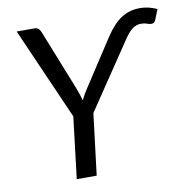

<svg xmlns="http://www.w3.org/2000/svg" viewBox="-81 -803 869 882"><g transform="rotate(-10 354.0 -362.0)"><path d="M334.5 -286 299.5 0H206.5L241 -287L52.5 -716H135Q147 -716 153.8 -710Q160.5 -704 164.5 -694L276.5 -412.5Q283 -396 288 -381.2Q293 -366.5 296.5 -352Q303.5 -366.5 312.2 -381.5Q321 -396.5 332 -412.5L468 -621Q504 -675 541.8 -699.2Q579.5 -723.5 627 -723.5Q639 -723.5 649.2 -722.2Q659.5 -721 669 -718.8Q678.5 -716.5 687.8 -713.2Q697 -710 707.5 -705.5L689.5 -660.5Q684.5 -646.5 675.8 -644.2Q667 -642 658 -644.5Q651 -647 641.5 -649.5Q632 -652 621 -652Q598.5 -652 580.2 -638Q562 -624 544.5 -598Z"/></g></svg>

Font: Lato
Style: Italic
Weight: 400
Italic angle: -7°
Designer: Lukasz Dziedzic
Foundry: tyPoland Lukasz Dziedzic
Version: Version 2.007; 2014-02-27